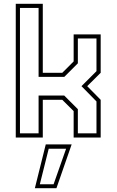

<svg xmlns="http://www.w3.org/2000/svg" viewBox="-20 -720 610 1005"><path d="M62.5 0V-700H204V-339H306L365.5 -398.5V-540H507V-339L436.5 -269L507 -197.5V0H365.5V-138.5L306 -197.5H204V0ZM84.5 -22H182V-220H316L387.5 -148.5V-22H485V-189L406.5 -269L485 -347.5V-518.5H387.5V-388.5L316.5 -317.5H182V-678.5H84.5ZM162.5 265 219.5 36H355L275.5 265ZM188.5 244.5H260.5L326 58.5H235Z"/></svg>

Font: Tourney Thin ExtraLight
Style: Regular
Weight: 250
Version: Version 1.015